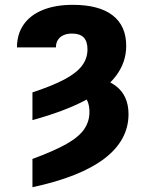

<svg xmlns="http://www.w3.org/2000/svg" viewBox="-20 -573 611 806"><path d="M116.2 -68.8V-185.1Q200.2 -212.9 250.7 -239.7Q301.3 -266.6 324.2 -297.1Q347.2 -327.6 347.2 -365.7Q347.2 -399.4 331.3 -415.8Q315.4 -432.1 282.2 -432.1Q261.2 -432.1 246.1 -425Q231 -418 222.9 -405.3Q214.8 -392.6 214.8 -374H51.3Q51.3 -429.7 79.1 -469.7Q106.9 -509.8 159.7 -531.2Q212.4 -552.7 285.6 -552.7Q395.5 -552.7 452.6 -508.8Q509.8 -464.8 509.8 -380.4Q509.8 -311.5 467 -254.6Q424.3 -197.8 337.2 -151.6Q250 -105.5 116.2 -68.8ZM286.1 -186.5 311 -252Q412.1 -253.4 465.8 -212.6Q519.5 -171.9 519.5 -93.8Q519.5 15.6 418.2 92.8Q316.9 169.9 116.2 212.9V94.2Q206.5 61 258.8 31.5Q311 2 333.3 -30.5Q355.5 -63 355.5 -102.5Q355.5 -144 335.9 -166.3Q316.4 -188.5 286.1 -186.5Z"/></svg>

Font: Inter 28pt ExtraBold
Style: Regular
Weight: 800
Designer: Rasmus Andersson
Foundry: rsms
Version: Version 4.001;git-66647c0bb